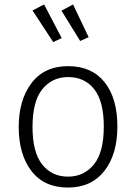

<svg xmlns="http://www.w3.org/2000/svg" viewBox="-20 -831 611 862"><path d="M285 11Q178 11 121 -63.5Q64 -138 64 -261Q64 -382 121.5 -458Q179 -534 286 -534Q392 -534 449.5 -462Q507 -390 507 -263Q507 -138 448.5 -63.5Q390 11 285 11ZM285 -38Q357 -38 401.5 -92.5Q446 -147 446 -263Q446 -376 403 -430.5Q360 -485 286 -485Q214 -485 170 -430.5Q126 -376 126 -261Q126 -147 169.5 -92.5Q213 -38 285 -38ZM219 -642 126 -784 178 -811 257 -660ZM340 -647 256 -783 308 -811 378 -664Z"/></svg>

Font: Trujillo Light
Style: Regular
Weight: 300
Designer: Fira Sans original fonts by bBox Type GmbH, Carrois Corporate GbR, & Edenspiekermann AG / Changes by Cristiano Sobral
Foundry: Fira Sans original fonts by bBox Type GmbH, Carrois Corporate GbR, & Edenspiekermann AG / Changes by Cristiano Sobral
Version: Version 4.301;July 28, 2020;FontCreator 13.0.0.2655 64-bit